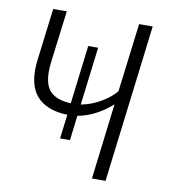

<svg xmlns="http://www.w3.org/2000/svg" viewBox="-78 -753 733 821"><g transform="rotate(10 288.0 -342.5)"><path d="M212 -145 225 -250Q144 -252 100 -292.5Q56 -333 56 -416Q56 -436 59 -459L87 -685H146L118 -462Q115 -438 115 -419Q115 -356 144.5 -329.5Q174 -303 231 -301L262 -555H305L274 -303Q318 -311 358.5 -334.5Q399 -358 423 -387L460 -685H519L435 0H376L416 -329Q384 -300 346 -280Q308 -260 268 -253L255 -145Z"/></g></svg>

Font: Glekhifnjqigglhiwekvrgaqftz
Style: Regular
Weight: 300
Italic angle: -8°
Designer: Carrois Corporate & Edenspiekermann
Foundry: Carrois Corporate GbR & Edenspiekermann AG
Version: Version 2.001